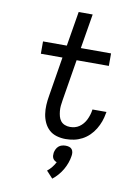

<svg xmlns="http://www.w3.org/2000/svg" viewBox="-104 -803 808 1120"><g transform="rotate(10 300.0 -243.0)"><path d="M322 8Q295 8 269 0.5Q243 -7 224.5 -24Q206 -41 195 -64.5Q184 -88 180 -114.5Q176 -141 177.5 -168.5Q179 -196 184 -224L222 -457H94V-530H235L269 -735H352L318 -530H497V-456H306L266 -212Q263 -195 261.5 -179Q260 -163 261.5 -147Q263 -131 267 -116Q271 -101 280 -89.5Q289 -78 303.5 -72Q318 -66 335 -66Q349 -66 363 -69.5Q377 -73 389.5 -81.5Q402 -90 412 -102Q422 -114 428.5 -127.5Q435 -141 439.5 -155Q444 -169 446 -183Q446 -185 446.5 -186.5Q447 -188 447 -189H530Q529 -187 529 -184.5Q529 -182 528 -180Q524 -155 515.5 -131.5Q507 -108 493.5 -85.5Q480 -63 461 -44.5Q442 -26 419 -14Q396 -2 371.5 3Q347 8 322 8ZM286 249 248 208Q263 196 275 181Q287 166 295 150Q288 148 281.5 143Q275 138 271.5 131Q268 124 267.5 115.5Q267 107 268 99Q270 88 275 77.5Q280 67 288.5 59.5Q297 52 308 49Q319 46 330 46Q341 46 351 49Q361 52 367 59.5Q373 67 374.5 77.5Q376 88 374 99Q371 120 363.5 141Q356 162 345 181Q334 200 319 217.5Q304 235 286 249Z"/></g></svg>

Font: Iosevka Curly Slab ExObl
Style: Regular
Weight: 400
Width: 7
Italic angle: -9°
Monospace: yes
Designer: Belleve Invis
Foundry: Belleve Invis
Version: Version 11.1.0; ttfautohint (v1.8.3)